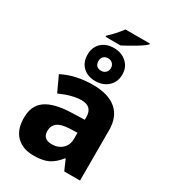

<svg xmlns="http://www.w3.org/2000/svg" viewBox="-229 -1075 1069 1200"><g transform="rotate(30 305.5 -475.0)"><path d="M490 -954Q476 -938 427 -908.5Q378 -879 337 -858H229V-866Q250 -885 274 -911.5Q298 -938 314 -960H490ZM438 -706Q438 -652 402 -619Q366 -586 311 -586Q255 -586 221 -618.5Q187 -651 187 -705Q187 -760 221 -792Q255 -824 311 -824Q365 -824 401.5 -791.5Q438 -759 438 -706ZM266 -705Q266 -684 277.5 -672Q289 -660 311 -660Q330 -660 343 -672.5Q356 -685 356 -705Q356 -725 343 -737.5Q330 -750 311 -750Q291 -750 278.5 -738Q266 -726 266 -705ZM540 -364V0H426L394 -74H390Q353 -28 314 -9Q275 10 208 10Q132 10 86 -34.5Q40 -79 40 -166Q40 -254 99.5 -295.5Q159 -337 282 -341L376 -344V-363Q376 -440 298 -440Q234 -440 144 -400L93 -510Q188 -559 314 -559Q423 -559 481.5 -509.5Q540 -460 540 -364ZM324 -249Q262 -247 235 -226Q208 -205 208 -167Q208 -108 273 -108Q318 -108 347.5 -135Q377 -162 377 -207V-251Z"/></g></svg>

Font: Noto Sans UI ExtraBold
Style: Regular
Weight: 800
Designer: Monotype Design Team
Foundry: Monotype Imaging Inc.
Version: Version 1.001